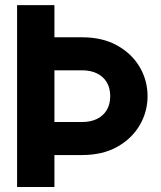

<svg xmlns="http://www.w3.org/2000/svg" viewBox="-20 -743 641 763"><path d="M196.3 -463.6H306.2Q339.9 -463.6 365.1 -451.4Q390.3 -439.2 404.2 -416.2Q418 -393.2 418 -360.8Q418 -328.7 404.2 -305.6Q390.3 -282.5 365.1 -270.3Q339.9 -258.1 306.2 -258.1H196.3ZM47.9 0H196.3V-126.9H306.2Q387.7 -126.9 445.8 -159.5Q504 -192.1 535.2 -245.5Q566.4 -298.8 566.4 -360.8Q566.4 -423.3 535.2 -476.5Q504 -529.6 445.8 -562.2Q387.7 -594.8 306.2 -594.8H196.3V-722.7H47.9V-582.5Z"/></svg>

Font: Giphurs SC
Style: Regular
Weight: 400
Version: Version 0.920